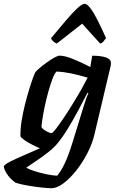

<svg xmlns="http://www.w3.org/2000/svg" viewBox="-86 -794 621 1014"><path d="M185 200Q166 200 130.5 196Q95 192 57.5 185.5Q20 179 -4 171Q-35 148 -50 123.5Q-65 99 -66 85Q-63 75 -32.5 59.5Q-2 44 41.5 25.5Q85 7 125 -11Q103 -20 80 -32Q57 -44 40.5 -56Q24 -68 22 -75Q21 -111 28 -155Q35 -199 46 -242.5Q57 -286 68.5 -323.5Q80 -361 89 -385Q98 -409 101 -413Q107 -421 123.5 -435Q140 -449 161 -464Q182 -479 200.5 -489.5Q219 -500 229 -500Q257 -500 302 -481.5Q347 -463 391 -440L401 -500Q410 -500 426.5 -499Q443 -498 460 -494.5Q477 -491 488.5 -483Q500 -475 500 -460Q500 -454 499 -448L413 -85Q402 -37 376.5 13Q351 63 317.5 105.5Q284 148 249.5 174Q215 200 185 200ZM186 -91Q191 -90 209 -113Q227 -136 251 -172Q275 -208 300 -248.5Q325 -289 345.5 -325.5Q366 -362 377 -384Q326 -399 286 -407Q246 -415 212 -416Q201 -404 190 -374.5Q179 -345 168.5 -307Q158 -269 150 -230.5Q142 -192 137.5 -162.5Q133 -133 133 -122Q142 -110 159.5 -100.5Q177 -91 186 -91ZM216 134Q236 111 256.5 67.5Q277 24 298 -45L356 -233Q363 -257 370 -276Q377 -295 381 -301L376 -304Q354 -261 327 -210.5Q300 -160 271.5 -113.5Q243 -67 217 -36Q198 -13 166.5 11.5Q135 36 103.5 57Q72 78 53 91Q66 100 95.5 109.5Q125 119 158.5 126Q192 133 216 134ZM214 -564Q203 -568 194 -576.5Q185 -585 184 -593Q226 -643 261 -684.5Q296 -726 322 -750Q348 -774 361 -774Q374 -774 392 -750Q410 -726 430.5 -685Q451 -644 474 -593Q468 -586 461.5 -576.5Q455 -567 443 -564L348 -669Z"/></svg>

Font: Texturina
Style: Bold Italic
Weight: 700
Italic angle: -11°
Designer: Guillermo Torres Carreño
Foundry: Omnibus-Type
Version: Version 1.002; ttfautohint (v1.8.3)